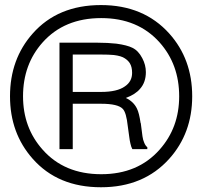

<svg xmlns="http://www.w3.org/2000/svg" viewBox="-20 -748 823 777"><path d="M220.7 -144.5H274.4V-328.1H389.6Q457 -328.1 476.6 -307.6Q491.2 -293 497.1 -237.3L502.9 -195.3Q504.9 -178.7 507.8 -167Q510.7 -153.3 515.6 -144.5H576.2V-152.3Q568.4 -158.2 563.5 -170.9Q558.6 -181.6 556.6 -196.3L549.8 -249L548.8 -251Q543 -291 534.2 -308.6Q520.5 -336.9 489.3 -351.6Q528.3 -366.2 546.9 -388.7Q570.3 -415 570.3 -456.1Q570.3 -485.4 555.7 -512.7Q540 -543 515.6 -554.7Q494.1 -565.4 451.2 -571.3Q415 -575.2 376 -575.2H220.7ZM274.4 -376V-527.3H386.7Q419.9 -527.3 440.4 -525.4Q471.7 -521.5 485.4 -511.7Q499 -502.9 505.9 -491.2Q514.6 -476.6 514.6 -453.1Q514.6 -418 485.4 -398.4Q454.1 -376 389.6 -376ZM389.6 -674.8Q538.1 -674.8 626 -576.2Q705.1 -487.3 705.1 -358.4Q705.1 -231.4 626 -142.6Q538.1 -43 389.6 -43Q240.2 -43 152.3 -142.6Q73.2 -231.4 73.2 -358.4Q73.2 -487.3 152.3 -576.2Q240.2 -674.8 389.6 -674.8ZM388.7 -727.5Q213.9 -727.5 112.3 -612.3Q20.5 -508.8 20.5 -358.4Q20.5 -209 112.3 -105.5Q213.9 9.8 388.7 9.8Q561.5 9.8 665 -105.5Q757.8 -209 757.8 -358.4Q757.8 -508.8 665 -612.3Q561.5 -727.5 388.7 -727.5Z"/></svg>

Font: Dotum
Style: Regular
Weight: 400
Version: Version 2.21